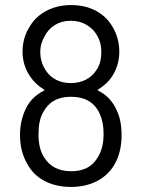

<svg xmlns="http://www.w3.org/2000/svg" viewBox="-20 -730 561 758"><path d="M87 -84Q59 -133 59 -197Q59 -251 80 -297Q102 -346 153 -372Q158 -374 153 -377Q120 -397 99 -428Q69 -472 69 -526Q69 -582 99 -628Q123 -667 165.5 -688.5Q208 -710 261 -710Q315 -710 356.5 -688.5Q398 -667 422 -628Q451 -581 451 -526Q451 -471 421 -426Q404 -400 368 -377Q363 -374 368 -372Q418 -347 441 -294Q460 -255 460 -196Q460 -128 431 -79Q407 -38 362.5 -15Q318 8 261 8Q201 8 156 -15.5Q111 -39 87 -84ZM154 -109Q188 -54 261 -54Q333 -54 364 -106Q389 -143 389 -201Q389 -249 373 -282Q343 -348 260 -348Q182 -348 150 -286Q132 -255 132 -200Q132 -143 154 -109ZM160 -453Q176 -428 201.5 -415Q227 -402 260 -402Q293 -402 319 -415.5Q345 -429 361 -454Q380 -480 380 -527Q380 -560 365 -587Q350 -615 322.5 -631.5Q295 -648 259 -648Q224 -648 197 -631.5Q170 -615 155 -585Q139 -556 139 -526Q139 -485 160 -453Z"/></svg>

Font: Barlow GEO
Style: Regular
Weight: 400
Designer: Jeremy Tribby
Foundry: Tribby Type
Version: Version 1.408